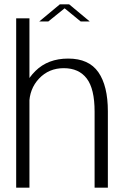

<svg xmlns="http://www.w3.org/2000/svg" viewBox="-20 -870 580 890"><path d="M55 0H116.5V-785H55ZM418.5 0H480V-354Q480 -472 436 -535.2Q392 -598.5 296 -598.5Q202.5 -598.5 144.2 -541Q86 -483.5 86 -414L115.5 -386Q115.5 -457.5 161 -505.8Q206.5 -554 275.5 -554Q345.5 -554 382 -506.2Q418.5 -458.5 418.5 -352.5ZM162 -770.5H204L279.5 -831.5L354 -770.5H396L300.5 -850H257.5Z"/></svg>

Font: Anybody UltraCondensed Thin Light
Style: Regular
Weight: 300
Version: Version 1.111